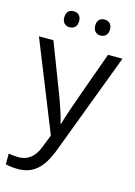

<svg xmlns="http://www.w3.org/2000/svg" viewBox="-141 -801 786 1114"><g transform="rotate(15 252.0 -244.0)"><path d="M114.3 -680.2C114.3 -713.9 134.3 -728 158.2 -728C183.1 -728 203.6 -713.9 203.6 -680.2C203.6 -647.5 183.1 -631.8 158.2 -631.8C134.3 -631.8 114.3 -647.5 114.3 -680.2ZM300.3 -680.2C300.3 -713.9 320.3 -728 344.2 -728C368.2 -728 389.2 -713.9 389.2 -680.2C389.2 -647.5 368.2 -631.8 344.2 -631.8C320.3 -631.8 300.3 -647.5 300.3 -680.2ZM216.8 2.9 1 -535.2H87.9L205.1 -230C231 -160.2 246.6 -109.9 252.9 -79.1H256.8C261.2 -95.7 270 -124 283.7 -164.6C296.9 -204.6 341.3 -328.1 416 -535.2H502.9L272.9 74.2C227.5 194.8 169.4 240.2 81.1 240.2C56.2 240.2 31.7 237.3 7.8 231.9V167C25.9 170.9 45.9 172.9 67.9 172.9C123.5 172.9 163.1 141.6 187 79.1Z"/></g></svg>

Font: OpenSansEmoji
Style: Regular
Weight: 400
Foundry: MorbZ
Version: Version 1.000;PS 001.000;hotconv 1.0.70;makeotf.lib2.5.58329